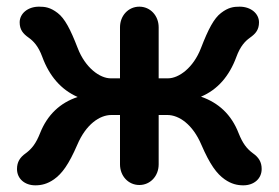

<svg xmlns="http://www.w3.org/2000/svg" viewBox="-20 -555 836 576"><path d="M142 -17C166 -34 186 -61 212 -121C238 -182 279 -210 314 -210H340V-62C340 -27 365 0 398 0C431 0 456 -27 456 -62V-210H482C517 -210 558 -182 584 -121C610 -61 630 -34 654 -17C674 -3 692 1 710 1C742 1 765 -19 765 -48C765 -69 756 -83 739 -95C720 -109 708 -125 696 -155C674 -212 635 -247 583 -265C633 -286 668 -327 689 -384C701 -417 716 -432 730 -442C747 -454 757 -466 757 -488C757 -514 733 -535 699 -535C681 -535 665 -533 643 -516C622 -500 605 -468 583 -411C560 -351 516 -320 484 -320H456V-473C456 -508 431 -535 398 -535C365 -535 340 -508 340 -473V-320H312C280 -320 236 -351 213 -411C191 -468 174 -500 153 -516C131 -533 115 -535 97 -535C63 -535 39 -514 39 -488C39 -466 49 -454 66 -442C80 -432 95 -417 107 -384C128 -327 163 -286 213 -264C161 -247 122 -211 100 -155C88 -125 76 -109 57 -95C40 -83 31 -69 31 -48C31 -19 54 1 86 1C104 1 122 -3 142 -17Z"/></svg>

Font: Hotpoint
Style: Bold
Weight: 700
Designer: Andrew Paglinawan, Luciano Perondi, Riccardo Olocco
Foundry: CAST Cooperativa Anonima Servizi Tipografici
Version: Version 1.000;PS 2.1;hotconv 16.6.51;makeotf.lib2.5.65220